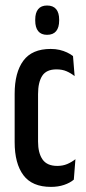

<svg xmlns="http://www.w3.org/2000/svg" viewBox="-20 -688 318 714"><path d="M169.5 7Q99.5 7 67 -36.5Q34.5 -80 34.5 -159.5V-339Q34.5 -418.5 66.8 -462.2Q99 -506 168.5 -506Q186.5 -506 201.5 -502.5Q216.5 -499 229.2 -493Q242 -487 251.5 -479.5L257.5 -405Q243.5 -416 227.5 -423Q211.5 -430 190 -430Q152.5 -430 137 -406Q121.5 -382 121.5 -338V-161.5Q121.5 -119 138.2 -95Q155 -71 193 -71Q213.5 -71 230 -78Q246.5 -85 260.5 -96L254.5 -20Q240.5 -8 218.5 -0.5Q196.5 7 169.5 7ZM155 -558.5Q133 -558.5 122 -572.2Q111 -586 111 -611.5V-615Q111 -640.5 122 -654Q133 -667.5 155 -667.5Q177.5 -667.5 188.8 -654Q200 -640.5 200 -615V-611.5Q200 -586 188.8 -572.2Q177.5 -558.5 155 -558.5Z"/></svg>

Font: Anek Latin Condensed Medium
Style: Regular
Weight: 500
Width: 3
Designer: Yesha Goshar
Foundry: Ek Type
Version: Version 1.003